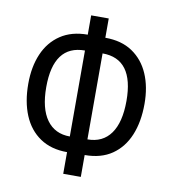

<svg xmlns="http://www.w3.org/2000/svg" viewBox="-83 -797 788 882"><g transform="rotate(10 311.5 -355.5)"><path d="M271 14V-87Q196 -87 144.5 -122Q93 -157 67 -219.5Q41 -282 41 -366Q41 -445 67 -505.5Q93 -566 144.5 -600.5Q196 -635 271 -635V-725H353V-635Q429 -635 480 -600.5Q531 -566 557 -506Q583 -446 583 -367Q583 -283 557 -220.5Q531 -158 480 -123Q429 -88 353 -88V14ZM353 -161Q424 -161 461.5 -213.5Q499 -266 499 -366Q499 -562 353 -562ZM271 -160V-561Q125 -561 125 -365Q125 -265 163 -212.5Q201 -160 271 -160Z"/></g></svg>

Font: Noto Sans ExtraCondensed
Style: Regular
Weight: 400
Width: 2
Designer: Monotype Design Team
Foundry: Monotype Imaging Inc.
Version: Version 2.013; ttfautohint (v1.8.4.7-5d5b)